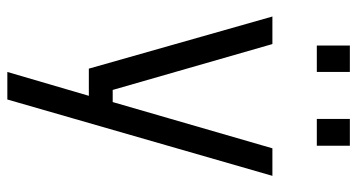

<svg xmlns="http://www.w3.org/2000/svg" viewBox="-245 -506 973 523"><g transform="rotate(90 241.5 -244.5)"><path d="M25 -500H100L225 -65H258L384 -500H459L251 222H176L241 0H167ZM104 -621V-711H176V-621ZM304 -621V-711H377V-621Z"/></g></svg>

Font: TitilliumWeb-Regular
Style: Regular
Weight: 400
Version: Version 1.001;PS 57.000;hotconv 1.0.70;makeotf.lib2.5.55311